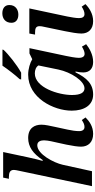

<svg xmlns="http://www.w3.org/2000/svg" viewBox="393 -1200 817 1643"><g transform="rotate(-90 801.5 -378.5)"><path d="M477 10C542 10 586 -23 618 -55L596 -87C573 -72 557 -64 536 -64C514 -64 501 -80 501 -110C501 -139 506 -173 514 -209L538 -320C545 -355 556 -398 556 -432C556 -492 527 -546 442 -546C367 -546 308 -504 254 -422H246C253 -445 267 -501 278 -553L322 -760H103L93 -711H107C147 -711 169 -701 169 -668C169 -661 166 -642 161 -621L30 0H158L213 -250C230 -327 304 -468 380 -468C415 -468 422 -435 422 -410C422 -376 408 -322 402 -295L385 -217C374 -162 368 -123 368 -93C368 -32 407 10 477 10Z M943 -606H1001C1068 -642 1163 -719 1196 -756L1199 -766H1061C1030 -720 982 -658 946 -619ZM814 10C905 10 956 -44 1004 -141H1011C1005 -112 1003 -94 1003 -74C1003 -19 1038 10 1093 10C1157 10 1213 -24 1245 -50L1224 -86C1202 -73 1182 -63 1162 -63C1141 -63 1128 -79 1128 -113C1128 -139 1139 -198 1144 -220L1211 -535H1166L1116 -511C1087 -529 1035 -546 984 -546C786 -546 676 -329 676 -173C676 -69 721 10 814 10ZM867 -64C834 -64 810 -92 810 -171C810 -286 873 -489 995 -489C1023 -489 1050 -479 1063 -458L1028 -288C1005 -178 930 -64 867 -64Z M1498 -630C1539 -630 1580 -653 1580 -707C1580 -749 1548 -767 1509 -767C1464 -767 1428 -741 1428 -689C1428 -649 1458 -630 1498 -630ZM1442 10C1506 10 1557 -25 1588 -56L1566 -88C1543 -73 1523 -64 1502 -64C1480 -64 1468 -80 1468 -111C1468 -137 1476 -182 1482 -212L1551 -536H1336L1327 -487H1343C1380 -487 1399 -480 1399 -448C1399 -437 1397 -423 1393 -408L1356 -230C1346 -183 1336 -123 1336 -90C1336 -30 1374 10 1442 10Z"/></g></svg>

Font: Noto Serif SemiBold
Style: Italic
Weight: 600
Italic angle: -12°
Designer: Monotype Design Team
Foundry: Monotype Imaging Inc.
Version: Version 2.014